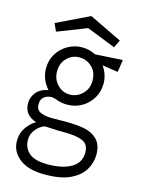

<svg xmlns="http://www.w3.org/2000/svg" viewBox="-139 -742 811 1108"><g transform="rotate(15 267.0 -188.5)"><path d="M500 101Q500 149 474 192Q448 235 391.5 261.5Q335 288 241 288Q141 288 88.5 246Q36 204 36 141Q36 99 57.5 65Q79 31 115 9Q82 -1 62 -24Q42 -47 42 -86Q42 -123 67 -152Q92 -181 137 -188Q115 -212 102.5 -242Q90 -272 90 -306Q90 -356 114 -394.5Q138 -433 177.5 -455Q217 -477 261 -477Q304 -477 342 -457L506 -467L495 -393L401 -407Q416 -386 425 -360Q434 -334 434 -306Q434 -259 411 -220Q388 -181 349 -158Q310 -135 261 -135Q242 -135 226 -138Q210 -141 186 -150Q179 -152 171 -153.5Q163 -155 154 -153Q135 -151 118.5 -137.5Q102 -124 102 -94Q102 -62 128.5 -49.5Q155 -37 202 -37L273 -38Q344 -38 392 -29Q440 -19 470 11.5Q500 42 500 101ZM261 -195Q303 -195 335.5 -226Q368 -257 368 -306Q368 -356 336.5 -386.5Q305 -417 261 -417Q218 -417 187 -386Q156 -355 156 -306Q156 -259 187 -227Q218 -195 261 -195ZM96 117Q95 165 129 196Q163 227 242 227Q331 227 383 196.5Q435 166 435 105Q435 56 397.5 39.5Q360 23 285 23H252Q229 22 208.5 21Q188 20 170 19Q141 29 118.5 56.5Q96 84 96 117ZM265 -665 460 -571 438 -525 265 -593 91 -525 70 -571Z"/></g></svg>

Font: Lil Grotesk
Style: Regular
Weight: 400
Designer: Bastien Sozeau
Foundry: NBR — Bastien Sozeau
Version: Version 4.002; ttfautohint (v1.8.4.7-5d5b)